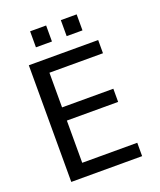

<svg xmlns="http://www.w3.org/2000/svg" viewBox="-140 -846 780 935"><g transform="rotate(-20 250.0 -379.0)"><path d="M66.4 -604.5H425.8V-536.1H148.4V-356.4H414.1V-288.1H148.4V-69.3H433.6V0H66.4ZM128.9 -757.8H211.9V-674.8H128.9ZM288.1 -757.8H370.1V-674.8H288.1Z"/></g></svg>

Font: BabelStone Coelbren y Beirdd
Style: Regular
Weight: 400
Designer: Andrew West
Foundry: BabelStone
Version: Version 1.00;September 27, 2022